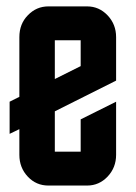

<svg xmlns="http://www.w3.org/2000/svg" viewBox="-20 -575 420 595"><path d="M230 -370.1V-450.2H149.9V-330.1ZM40 -460Q40 -501 66.4 -527.8Q92.8 -555.2 129.9 -555.2H250Q287.1 -555.2 313.5 -527.3Q339.8 -499.5 339.8 -460V-325.2L149.9 -230V-105H230V-205.1L339.8 -259.8V-95.2Q339.8 -55.7 313.5 -27.8Q287.1 0 250 0H129.9Q92.3 0 66.4 -27.3Q40 -55.2 40 -95.2V-174.8L9.8 -160.2V-259.8L40 -274.9Z"/></svg>

Font: Horta
Style: Regular
Weight: 600
Width: 3
Version: Version 0.11